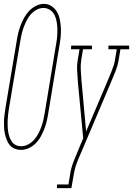

<svg xmlns="http://www.w3.org/2000/svg" viewBox="-25 -765 686 990"><path d="M83 8Q67 8 51.5 2Q36 -4 26 -16Q16 -28 10 -43Q4 -58 0.5 -74Q-3 -90 -4 -107Q-5 -124 -4.5 -140.5Q-4 -157 -1.5 -174Q1 -191 3 -208L61 -553Q64 -574 69 -594.5Q74 -615 81.5 -634.5Q89 -654 99.5 -673.5Q110 -693 125.5 -709Q141 -725 161 -735Q181 -745 201 -745Q224 -745 242 -732.5Q260 -720 270 -701.5Q280 -683 284 -661.5Q288 -640 289 -617.5Q290 -595 287.5 -572Q285 -549 281 -527L224 -182Q221 -161 216 -140.5Q211 -120 203.5 -100.5Q196 -81 185.5 -61.5Q175 -42 159.5 -26.5Q144 -11 124 -1.5Q104 8 83 8ZM84 -11Q103 -11 120.5 -20.5Q138 -30 151 -44.5Q164 -59 173 -76.5Q182 -94 188.5 -112Q195 -130 199 -148Q203 -166 206 -185L263 -530Q267 -550 269 -569.5Q271 -589 271 -609Q271 -629 268 -648.5Q265 -668 257.5 -685Q250 -702 234 -713Q218 -724 199 -724Q180 -724 162.5 -714Q145 -704 132.5 -689.5Q120 -675 111.5 -657.5Q103 -640 96.5 -622.5Q90 -605 86 -586.5Q82 -568 79 -550L21 -205Q19 -191 17 -176Q15 -161 14.5 -146Q14 -131 14.5 -116Q15 -101 17 -87Q19 -73 23.5 -59.5Q28 -46 36 -34.5Q44 -23 56.5 -17Q69 -11 84 -11ZM269 205V186H328L337 131Q342 99 354.5 67.5Q367 36 380 5L404 -52L377 -338Q375 -367 373 -396.5Q371 -426 376 -457L385 -511H341L342 -530H449V-511H403L394 -457Q390 -430 391.5 -403.5Q393 -377 395 -351Q395 -351 395 -351Q395 -351 395 -351Q395 -348 395 -345.5Q395 -343 396 -341L419 -87L529 -346Q535 -360 540.5 -373.5Q546 -387 551.5 -401Q557 -415 561.5 -428.5Q566 -442 568 -457L577 -511H534V-530H641V-511H596L587 -457Q582 -426 570 -396.5Q558 -367 546 -338L397 13Q384 42 372.5 71.5Q361 101 356 131L343 205Z"/></svg>

Font: Iosevka Curly Slab ThExObl
Style: Regular
Weight: 100
Width: 7
Italic angle: -9°
Monospace: yes
Designer: Belleve Invis
Foundry: Belleve Invis
Version: Version 11.1.0; ttfautohint (v1.8.3)